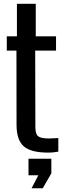

<svg xmlns="http://www.w3.org/2000/svg" viewBox="-20 -790 335 1004"><path d="M232 8Q141.5 8 104.2 -24.8Q67 -57.5 66.5 -136L66 -525.5H15.5V-600H68.5V-770H167V-600H273V-525.5H164L165 -124.5Q165 -90 179 -78Q193 -66 233 -66Q248 -66 259.2 -66.8Q270.5 -67.5 285 -68V3Q273 5 260 6.5Q247 8 232 8ZM145 194.5 180.5 126.5H129V40H248.5V116.5L203.5 194.5Z"/></svg>

Font: Big Shoulders Text Thin SemiBold
Style: Regular
Weight: 600
Version: Version 2.002